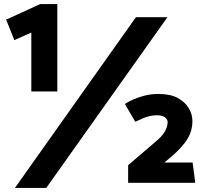

<svg xmlns="http://www.w3.org/2000/svg" viewBox="-20 -784 994 938"><path d="M260 -337V-764H176L10 -688L50 -588L133 -625V-337ZM753 -325Q719 -325 689 -317.5Q659 -310 634.5 -299.5Q610 -289 590 -276L641 -189Q659 -198 676.5 -205.5Q694 -213 712 -217Q730 -221 747 -221Q764 -221 775.5 -216.5Q787 -212 793 -204Q799 -196 799 -187Q798 -162 784 -139Q770 -116 738 -90L606 23V109H934L921 10H783L820 -21Q873 -67 896.5 -106.5Q920 -146 920 -193Q920 -225 902.5 -255Q885 -285 849 -305Q813 -325 753 -325ZM644 -700 53 134H206L798 -700Z"/></svg>

Font: Catamaran ExtraBold
Style: Regular
Weight: 800
Designer: Pria Ravichandran
Version: Version 2.000